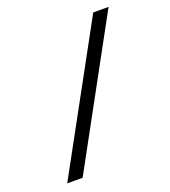

<svg xmlns="http://www.w3.org/2000/svg" viewBox="-140 -814 867 977"><g transform="rotate(-20 293.5 -325.0)"><path d="M139.2 61H55.7L477.5 -710.9H560.5Z"/></g></svg>

Font: Roboto Mono
Style: Italic
Weight: 400
Designer: Google
Version: Version 2.000985; 2015; ttfautohint (v1.3)